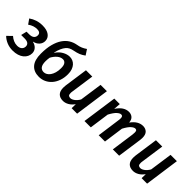

<svg xmlns="http://www.w3.org/2000/svg" viewBox="126 -1745 2749 2749"><g transform="rotate(45 1501.0 -370.0)"><path d="M146 -318H198Q249 -318 273.5 -339Q298 -360 298 -395Q298 -452 227 -452Q195 -452 160.5 -441Q126 -430 91 -405L39 -479Q84 -511 135.5 -527.5Q187 -544 247 -544Q334 -544 382.5 -508Q431 -472 431 -413Q431 -366 399.5 -330.5Q368 -295 314 -283L313 -280Q365 -268 394 -235Q423 -202 423 -157Q423 -122 407.5 -90.5Q392 -59 363 -35.5Q334 -12 291.5 1.5Q249 15 195 15Q130 15 75 -8Q20 -31 -18 -69L52 -138Q82 -111 117.5 -95.5Q153 -80 192 -80Q238 -80 263.5 -102.5Q289 -125 289 -162Q289 -194 266 -212Q243 -230 195 -230H125Z M986 -674Q965 -659 946.5 -648Q928 -637 908 -629Q888 -621 864.5 -614.5Q841 -608 810 -602Q778 -596 752 -583Q726 -570 705 -545Q684 -520 666.5 -481Q649 -442 636 -384L639 -383Q677 -441 731.5 -472Q786 -503 839 -503Q870 -503 898.5 -491Q927 -479 949 -454.5Q971 -430 984 -393Q997 -356 997 -307Q997 -234 976 -174.5Q955 -115 918.5 -73Q882 -31 832.5 -8Q783 15 726 15Q624 15 568.5 -48.5Q513 -112 513 -241Q513 -352 534.5 -433Q556 -514 593 -568.5Q630 -623 679.5 -654Q729 -685 786 -695Q811 -699 830 -704.5Q849 -710 865.5 -717Q882 -724 898 -733Q914 -742 933 -755ZM795 -408Q752 -408 712.5 -375.5Q673 -343 644 -289Q641 -272 639 -252.5Q637 -233 637 -212Q637 -143 661 -112Q685 -81 728 -81Q754 -81 778.5 -95Q803 -109 822.5 -136.5Q842 -164 854 -204.5Q866 -245 866 -298Q866 -358 845.5 -383Q825 -408 795 -408Z M1266 -529 1215 -171Q1213 -163 1213 -155V-141Q1213 -110 1225.5 -99Q1238 -88 1262 -88Q1289 -88 1323 -112.5Q1357 -137 1385 -185L1434 -529H1562L1488 0H1377L1379 -83Q1344 -34 1301 -9.5Q1258 15 1214 15Q1151 15 1117.5 -19.5Q1084 -54 1084 -124Q1084 -144 1087 -170L1138 -529Z M1925 0 1973 -348Q1975 -362 1976 -372.5Q1977 -383 1977 -392Q1977 -420 1968 -429.5Q1959 -439 1943 -439Q1917 -439 1882.5 -408Q1848 -377 1807 -300L1765 0H1637L1712 -529H1823L1815 -424Q1857 -487 1901.5 -515.5Q1946 -544 1995 -544Q2039 -544 2069.5 -518.5Q2100 -493 2105 -437Q2147 -494 2190.5 -519Q2234 -544 2281 -544Q2331 -544 2363 -513.5Q2395 -483 2395 -416Q2395 -395 2392 -373L2339 0H2211L2260 -348Q2263 -375 2263 -391Q2263 -420 2254.5 -429.5Q2246 -439 2229 -439Q2204 -439 2169 -408Q2134 -377 2094 -302L2052 0Z M2683 -529 2632 -171Q2630 -163 2630 -155V-141Q2630 -110 2642.5 -99Q2655 -88 2679 -88Q2706 -88 2740 -112.5Q2774 -137 2802 -185L2851 -529H2979L2905 0H2794L2796 -83Q2761 -34 2718 -9.5Q2675 15 2631 15Q2568 15 2534.5 -19.5Q2501 -54 2501 -124Q2501 -144 2504 -170L2555 -529Z"/></g></svg>

Font: Xgbmvzvtohvqztyvzapvmeyoton
Style: Regular
Weight: 500
Italic angle: -8°
Designer: Carrois Corporate & Edenspiekermann
Foundry: Carrois Corporate GbR & Edenspiekermann AG
Version: Version 2.001